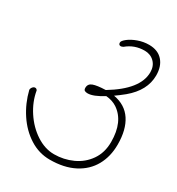

<svg xmlns="http://www.w3.org/2000/svg" viewBox="-274 -1114 1168 1265"><g transform="rotate(30 310.0 -481.5)"><path d="M-49 -321Q-49 -333 -40.5 -343Q-32 -353 -22 -353Q-11 -353 -5 -342Q8 -264 54.5 -193Q101 -122 167.5 -78.5Q234 -35 304 -35Q377 -35 443 -65Q509 -95 549.5 -153.5Q590 -212 590 -293Q590 -448 494 -512Q459 -535 411 -539Q338 -493 295 -493Q280 -493 272 -498Q264 -503 264 -518Q264 -548 293.5 -559Q323 -570 388 -572Q584 -690 584 -820Q584 -867 555 -896Q526 -925 481 -925Q404 -925 347 -877Q336 -871 329 -871Q312 -871 312 -890Q312 -903 338 -923.5Q364 -944 404.5 -958.5Q445 -973 487 -973Q554 -973 591 -932Q628 -891 628 -821Q628 -707 519 -616Q482 -586 454 -567Q545 -551 590.5 -482Q636 -413 636 -300Q636 -209 597 -139Q558 -69 481.5 -29.5Q405 10 297 10Q215 10 144 -35Q73 -80 23 -155.5Q-27 -231 -49 -321Z"/></g></svg>

Font: Bad Script
Style: Regular
Weight: 400
Italic angle: -10°
Designer: Roman Shchyukin (Gaslight Type Foundry), Cyreal (Charset Expansion)
Foundry: Gaslight
Version: Version 2.000